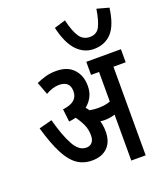

<svg xmlns="http://www.w3.org/2000/svg" viewBox="-159 -996 952 1104"><g transform="rotate(-20 317.5 -444.5)"><path d="M371 -208Q371 -145 336.5 -111Q302 -77 242 -77Q190 -77 151 -104Q112 -131 80.5 -192Q49 -253 20 -354L100 -375Q128 -271 159.5 -214.5Q191 -158 235 -158Q258 -158 271 -173Q284 -188 284 -216Q284 -253 269.5 -284Q255 -315 235 -341Q215 -335 193 -333L184 -411Q276 -421 276 -488Q276 -551 209 -551Q171 -551 128 -526L99 -603Q129 -616 157 -624Q185 -632 222 -632Q290 -632 327 -592.5Q364 -553 364 -490Q364 -451 349 -423Q334 -395 309 -375Q318 -365 325 -354Q349 -349 377 -349Q419 -349 452 -361V-542H403V-622H615V-542H540V0H452V-281Q436 -276 420 -273.5Q404 -271 387 -271Q376 -271 362 -273Q366 -259 368.5 -243Q371 -227 371 -208ZM635 -869Q621 -765 579.5 -720.5Q538 -676 470 -676Q411 -676 367 -722Q323 -768 300 -867L369 -888Q386 -816 409 -782.5Q432 -749 472 -749Q515 -749 533 -784.5Q551 -820 562 -889Z"/></g></svg>

Font: Noto Sans ExtraCondensed Medium
Style: Regular
Weight: 500
Width: 2
Designer: Monotype Design Team
Foundry: Monotype Imaging Inc.
Version: Version 2.013; ttfautohint (v1.8.4.7-5d5b)